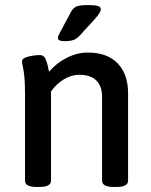

<svg xmlns="http://www.w3.org/2000/svg" viewBox="-20 -738 597 760"><path d="M79 -23V-364Q79 -430 73 -460Q67 -490 67 -494Q67 -508 92 -514Q117 -520 138 -520Q153 -520 159.5 -506Q166 -492 169.5 -476Q173 -460 174 -454Q204 -489 245 -509.5Q286 -530 328 -530Q404 -530 445.5 -487.5Q487 -445 487 -368V-23Q487 2 441 2H430Q384 2 384 -23V-356Q384 -397 361 -419.5Q338 -442 294 -442Q262 -442 232 -423.5Q202 -405 182 -376V-23Q182 2 136 2H125Q79 2 79 -23ZM209 -588Q209 -594 214.5 -603.5Q220 -613 221 -616L261 -691Q269 -706 282 -712Q295 -718 329 -718Q355 -718 367 -714.5Q379 -711 379 -702Q379 -695 373.5 -686Q368 -677 354 -661L299 -601Q285 -585 271.5 -580Q258 -575 236 -575Q209 -575 209 -588Z"/></svg>

Font: Asap-Medium
Style: Regular
Weight: 500
Designer: Pablo Cosgaya
Foundry: Omnibus-Type
Version: Version 2.000; ttfautohint (v1.8)